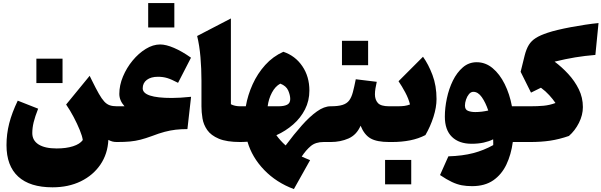

<svg xmlns="http://www.w3.org/2000/svg" viewBox="-20 -949 4019 1283"><path d="M579.1 -442.4 594.2 -411.6Q621.1 -356.9 640.4 -323Q659.7 -289.1 676.5 -270.8Q693.4 -252.4 713.1 -245.6Q732.9 -238.8 760.7 -238.8H761.2V0H760.7Q743.7 0 731 -3.4Q718.3 -6.8 704.1 -14.2Q699.7 79.1 651.1 150.6Q602.5 222.2 520 262.5Q437.5 302.7 331.1 302.7Q179.7 302.7 101.6 231Q23.4 159.2 23.4 21Q23.4 -53.2 41.5 -124.3Q59.6 -195.3 98.6 -276.4L234.9 -222.7Q213.9 -169.4 204.8 -131.8Q195.8 -94.2 195.8 -59.6Q195.8 -10.3 238 16.4Q280.3 43 358.4 43Q422.4 43 468 28.3Q513.7 13.7 533.2 -13.2Q529.8 -39.1 512.9 -80.3Q496.1 -121.6 472.2 -167Q448.2 -212.4 421.9 -250.5ZM223.1 -557.1H397.9V-394H223.1Z M1050.3 -651.9Q1089.4 -651.9 1142.8 -628.9Q1196.3 -606 1256.3 -563.5L1169.9 -395.5Q1125.5 -418.9 1097.2 -427.5Q1068.8 -436 1035.2 -436Q988.8 -436 961.2 -415.3Q933.6 -394.5 933.6 -358.9Q933.6 -294.4 1128.4 -294.4Q1180.7 -294.4 1256.8 -302.2L1232.4 -86.4Q1190.9 -86.4 1154.5 -82.3Q1118.2 -78.1 1080.3 -68.1Q1042.5 -58.1 995.6 -40Q953.1 -24.4 918.9 -15.6Q884.8 -6.8 848.4 -3.4Q812 0 761.2 0Q748.5 0 743.2 -9.3Q737.8 -18.6 737.8 -41V-197.8Q737.8 -220.2 743.2 -229.5Q748.5 -238.8 761.2 -238.8H812Q777.3 -277.8 777.3 -321.3Q777.3 -379.4 801.8 -437.7Q826.2 -496.1 866.2 -544.4Q906.2 -592.8 954.3 -622.3Q1002.4 -651.9 1050.3 -651.9ZM970.2 -928.7H1145V-765.6H970.2Z M1522.9 -825.7V-252.4Q1548.8 -238.8 1585.4 -238.8H1585.9V0H1585.4Q1494.6 0 1442.1 -22.2Q1389.6 -44.4 1364.7 -80.3Q1339.8 -116.2 1333 -158Q1326.2 -199.7 1326.2 -238.8V-410.6Q1326.2 -489.3 1319.6 -567.1Q1313 -645 1297.4 -708.5Z M1873.5 -603Q1953.1 -576.2 2000.2 -506.8Q2047.4 -437.5 2047.4 -344.2Q2047.4 -275.4 2018.1 -218Q1988.8 -160.6 1939 -117.2Q1889.2 -73.7 1826.7 -45.4Q1840.8 -26.4 1855.2 -10.3Q1869.6 5.9 1888.7 22.9Q1944.3 -51.8 1996.8 -110.8Q2049.3 -169.9 2097.7 -204.3Q2146 -238.8 2189 -238.8H2189.5V0H2142.1Q2088.9 0 2056.6 27.1Q2024.4 54.2 1996.1 97.2Q2006.8 102.1 2022.7 108.9Q2038.6 115.7 2052.2 121.1L1943.8 314.5Q1826.7 271 1745.4 186.8Q1664.1 102.5 1633.8 -2Q1622.1 -1.5 1609.9 -0.7Q1597.7 0 1585.9 0Q1574.2 0 1568.4 -8.3Q1562.5 -16.6 1562.5 -41V-197.8Q1562.5 -222.2 1568.4 -230.5Q1574.2 -238.8 1585.9 -238.8H1622.6Q1635.7 -314 1668.2 -385.7Q1700.7 -457.5 1752.2 -514.6Q1803.7 -571.8 1873.5 -603ZM1853 -390.1Q1819.3 -372.1 1797.1 -330.1Q1774.9 -288.1 1768.6 -238.8H1840.8Q1877.9 -238.8 1898.7 -249.3Q1919.4 -259.8 1919.4 -287.1Q1919.4 -313 1906 -344Q1892.6 -375 1853 -390.1Z M2265.1 -676.3H2439.9V-513.2H2265.1ZM2189.5 0Q2177.7 0 2171.9 -8.3Q2166 -16.6 2166 -41V-197.8Q2166 -222.2 2171.9 -230.5Q2177.7 -238.8 2189.5 -238.8Q2239.3 -238.8 2268.3 -247.8Q2297.4 -256.8 2313 -277.3Q2328.6 -297.9 2337.9 -332.8Q2347.2 -367.7 2357.4 -419.4L2497.6 -402.3Q2492.7 -379.9 2489 -358.6Q2485.4 -337.4 2485.4 -318.8Q2485.4 -283.2 2504.9 -261Q2524.4 -238.8 2580.6 -238.8H2581.1V0H2580.6Q2498 0 2456.1 -24.2Q2414.1 -48.3 2389.6 -108.9Q2362.8 -47.4 2308.8 -23.7Q2254.9 0 2189.5 0Z M2553.2 119.6H2728V282.7H2553.2ZM2581.1 0Q2569.3 0 2563.5 -8.3Q2557.6 -16.6 2557.6 -41V-197.8Q2557.6 -222.2 2563.5 -230.5Q2569.3 -238.8 2581.1 -238.8H2637.7Q2662.6 -238.8 2681.9 -241.2Q2701.2 -243.7 2719.7 -251Q2710.4 -289.6 2688 -331.5Q2665.5 -373.5 2643.1 -406.2L2806.6 -569.8Q2842.8 -519.5 2869.9 -448Q2897 -376.5 2897 -287.1Q2897 -231.9 2876.5 -167.7Q2856 -103.5 2822.8 -46.4Q2776.9 -22.5 2720.7 -11.2Q2664.6 0 2598.6 0Z M3165.5 -533.2Q3224.1 -533.2 3271.7 -493.7Q3319.3 -454.1 3352.5 -387.2Q3385.7 -320.3 3400.9 -238.8H3453.1V0H3406.7Q3395.5 84 3363.8 150.6Q3332 217.3 3275.9 256.1Q3219.7 294.9 3134.3 294.9Q3097.7 294.9 3065.9 289.1Q3034.2 283.2 2999.8 267.1Q2965.3 251 2920.4 220.7L2976.1 95.7Q3071.3 92.8 3142.1 74.2Q3212.9 55.7 3275.9 20.5Q3275.9 11.2 3275.9 1.7Q3275.9 -7.8 3275.4 -18.1Q3248.5 -4.4 3212.4 3.7Q3176.3 11.7 3131.3 11.7Q3047.4 11.7 3000 -34.4Q2952.6 -80.6 2952.6 -169.4Q2952.6 -228 2966.1 -291.7Q2979.5 -355.5 3006.3 -410.2Q3033.2 -464.8 3073 -499Q3112.8 -533.2 3165.5 -533.2ZM3143.1 -335.4Q3126.5 -335.4 3113.8 -320.1Q3101.1 -304.7 3094 -283.2Q3086.9 -261.7 3086.9 -243.7Q3086.9 -216.3 3107.4 -208.3Q3127.9 -200.2 3156.2 -200.2Q3178.2 -200.2 3201.2 -203.1Q3224.1 -206.1 3242.7 -210.4Q3224.6 -264.2 3199.5 -299.8Q3174.3 -335.4 3143.1 -335.4Z M3979.5 -794.9 3958.5 -582Q3887.7 -576.2 3824 -565.7Q3760.3 -555.2 3686 -537.1Q3733.9 -501.5 3777.1 -454.8Q3820.3 -408.2 3847.7 -352.5Q3875 -296.9 3875 -233.4Q3875 -180.2 3848.6 -127.9Q3822.3 -75.7 3781.7 -40.5Q3716.8 -18.1 3656.5 -9Q3596.2 0 3523.4 0H3453.1Q3441.4 0 3435.5 -8.3Q3429.7 -16.6 3429.7 -41V-197.8Q3429.7 -222.2 3435.5 -230.5Q3441.4 -238.8 3453.1 -238.8H3523.4Q3572.8 -238.8 3612.5 -242.4Q3652.3 -246.1 3691.9 -260.7Q3674.8 -286.1 3650.6 -312.7Q3626.5 -339.4 3594.7 -362.8L3528.3 -330.1L3459 -469.2L3486.3 -579.6Q3497.1 -621.6 3513.9 -648.9Q3530.8 -676.3 3560.5 -695.1Q3590.3 -713.9 3639.2 -730Q3666.5 -739.3 3707 -749Q3747.6 -758.8 3794.9 -767.6Q3842.3 -776.4 3890.1 -783.7Q3938 -791 3979.5 -794.9Z"/></svg>

Font: Pinar-DS3-FD Black
Style: Regular
Weight: 900
Designer: Amin Abedi
Version: Version 3.000